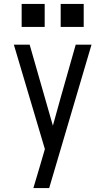

<svg xmlns="http://www.w3.org/2000/svg" viewBox="-20 -749 540 984"><path d="M151 215Q160 185 169 154.5Q178 124 187 94L210 15L51 -520H132L251 -105L293 -256L368 -520H449L232 215ZM291 -611V-729H409V-611ZM91 -611V-729H209V-611Z"/></svg>

Font: Iosevka Fuck
Style: Regular
Weight: 400
Monospace: yes
Designer: Belleve Invis
Foundry: Belleve Invis
Version: Version 28.0.7; ttfautohint (v1.8.3)